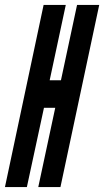

<svg xmlns="http://www.w3.org/2000/svg" viewBox="-27 -755 420 775"><path d="M-7 0H81.5L150.5 -320H196L127.5 0H217L373.5 -735H284L219 -431H173.5L238.5 -735H149Z"/></svg>

Font: League Gothic SemiCondensed Italic
Style: Regular
Weight: 400
Width: 4
Designer: The League of Moveable Type
Version: Version 1.600; ttfautohint (v1.8.3)